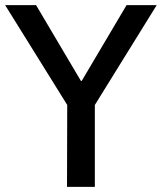

<svg xmlns="http://www.w3.org/2000/svg" viewBox="-20 -725 629 745"><path d="M240 0 241 -367 260 -287 0 -705H120L294 -411H297L471 -705H588L329 -287L348 -367V0Z"/></svg>

Font: Nunito Sans 7pt SemiCondensed SemiBold
Style: Regular
Weight: 600
Width: 4
Designer: Vernon Adams
Foundry: Vernon Adams
Version: Version 3.101;gftools[0.9.27]